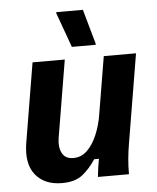

<svg xmlns="http://www.w3.org/2000/svg" viewBox="-52 -744 653 801"><g transform="rotate(-5 275.0 -344.0)"><path d="M175.8 12.5Q102.5 12.5 64.6 -34.6Q26.7 -81.7 41.7 -170L96.7 -500H231.7L177.5 -175Q171.7 -137.5 185 -112.5Q198.3 -87.5 231.7 -87.5Q265 -87.5 289.6 -111.2Q314.2 -135 330.8 -174.2Q347.5 -213.3 355 -260L395 -500H530L468.3 -130Q462.5 -96.7 459.6 -65Q456.7 -33.3 456.7 0H326.7Q328.3 -16.7 331.2 -37.5Q334.2 -58.3 337.5 -75H317.5Q293.3 -37.5 262.1 -12.5Q230.8 12.5 175.8 12.5ZM265.8 -550 213.3 -695V-700H325L365.8 -555V-550Z"/></g></svg>

Font: Familjen Grotesk
Style: Bold Italic
Weight: 700
Italic angle: -9.46201°
Designer: Anders Wikstroem, Jonas Baeckman, Matilda Gysing, Kristian Moeller
Foundry: Familjen STHLM AB
Version: Version 2.002; ttfautohint (v1.8.4.7-5d5b)